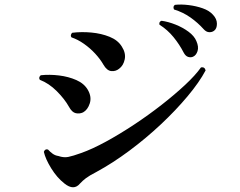

<svg xmlns="http://www.w3.org/2000/svg" viewBox="-20 -827 1040 832"><path d="M259 -32Q227 -57 202 -97.5Q177 -138 170 -169Q175 -183 188 -179Q197 -169 208 -161Q219 -153 233 -151Q256 -143 276 -147Q296 -151 332 -164Q380 -181 439.5 -213.5Q499 -246 561 -287Q623 -328 680 -372.5Q737 -417 782 -459Q827 -501 851 -535Q867 -538 871 -522Q844 -471 793 -410Q742 -349 677 -288Q612 -227 540 -173.5Q468 -120 398 -82Q367 -66 352.5 -55Q338 -44 327 -32Q300 1 259 -32ZM496 -529Q481 -517 462 -519Q443 -521 428 -547Q415 -570 393 -594Q371 -618 344 -637Q317 -656 290 -665Q286 -670 287.5 -676Q289 -682 293 -685Q333 -690 376 -686Q419 -682 455 -667.5Q491 -653 508 -625Q526 -597 520.5 -570Q515 -543 496 -529ZM340 -340Q325 -333 308.5 -336.5Q292 -340 279 -364Q260 -398 226 -432Q192 -466 153 -481Q149 -486 150.5 -492Q152 -498 157 -501Q195 -505 236 -500Q277 -495 311 -480Q345 -465 361 -437Q378 -407 369 -379Q360 -351 340 -340ZM816 -581Q806 -577 795 -580.5Q784 -584 776 -599Q758 -634 732 -666Q706 -698 671 -720Q668 -733 680 -737Q709 -733 740.5 -720.5Q772 -708 797 -689.5Q822 -671 831 -649Q842 -624 836 -605.5Q830 -587 816 -581ZM908 -694Q899 -687 886.5 -687.5Q874 -688 863 -700Q837 -729 805 -751.5Q773 -774 734 -786Q728 -799 738 -806Q765 -809 797.5 -805Q830 -801 858.5 -791Q887 -781 903 -763Q920 -745 920 -724Q920 -703 908 -694Z"/></svg>

Font: Zen Old Mincho
Style: Bold
Weight: 700
Designer: Yoshimichi Ohira
Foundry: Positype
Version: Version 1.500